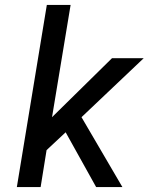

<svg xmlns="http://www.w3.org/2000/svg" viewBox="-20 -755 640 775"><path d="M368 0 245 -221 168 -149 144 0H48L169 -735H265L190 -282L432 -520H560L309 -282L474 0Z"/></svg>

Font: Iosevka Md Ex Obl
Style: Regular
Weight: 500
Width: 7
Italic angle: -9°
Monospace: yes
Designer: Belleve Invis
Foundry: Belleve Invis
Version: Version 32.5.0; ttfautohint (v1.8.4)